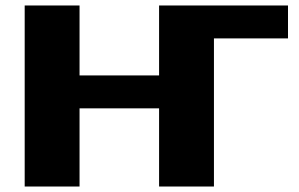

<svg xmlns="http://www.w3.org/2000/svg" viewBox="-20 -680 1090 700"><path d="M70 0V-660H270V-405H560V-660H1030V-540H760V0H560V-285H270V0Z"/></svg>

Font: Xolonium
Style: Bold
Weight: 700
Designer: Severin Meyer
Version: Version 4.2